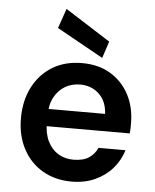

<svg xmlns="http://www.w3.org/2000/svg" viewBox="-54 -807 699 865"><g transform="rotate(5 295.5 -374.5)"><path d="M302 12Q228 12 171 -21Q114 -54 82 -114Q50 -174 50 -253Q50 -333 82 -394.5Q114 -456 170.5 -490Q227 -524 303 -524Q379 -524 433 -491Q487 -458 516.5 -401.5Q546 -345 546 -274Q546 -264 546 -252.5Q546 -241 544 -227H137V-305H426Q423 -362 388.5 -394.5Q354 -427 303 -427Q266 -427 235.5 -409.5Q205 -392 186.5 -357.5Q168 -323 168 -271V-242Q168 -193 185.5 -158Q203 -123 233 -105Q263 -87 301 -87Q345 -87 371 -104Q397 -121 410 -150H532Q518 -104 486.5 -67.5Q455 -31 408 -9.5Q361 12 302 12ZM391 -555 181 -672 212 -761 416 -631Z"/></g></svg>

Font: DM Sans 12pt SemiBold
Style: Regular
Weight: 600
Version: Version 4.004;gftools[0.9.30]